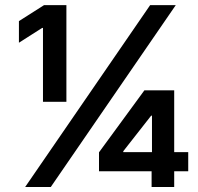

<svg xmlns="http://www.w3.org/2000/svg" viewBox="-20 -748 791 768"><path d="M151.9 -340.8V-636.2H148.4L55.7 -577.1V-663.6L156.2 -727.5H245.6V-340.8ZM80.6 0 580.6 -727.5H683.1L183.1 0ZM376 -63V-138.7L557.6 -386.7H622.1V-285.2H584.5L473.1 -143.1V-139.6H732.9V-63ZM586.4 0V-85.9L587.9 -119.6V-386.7H676.8V0Z"/></svg>

Font: Inter Cardless Tabular Bold
Style: Bold
Weight: 700
Designer: Rasmus Andersson
Foundry: rsms
Version: Version 4.000;git-4fc901f